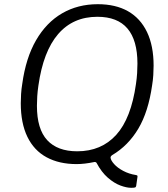

<svg xmlns="http://www.w3.org/2000/svg" viewBox="-20 -772 802 915"><path d="M86 -372Q103 -496 152 -580.5Q201 -665 276 -708.5Q351 -752 446 -752Q531 -752 590 -718.5Q649 -685 680.5 -619.5Q712 -554 712 -459Q712 -438 710.5 -414Q709 -390 705 -366Q687 -239 639 -158.5Q591 -78 515 -33Q506 -27 507 -20Q508 -8 524 10Q540 28 567.5 42.5Q595 57 627 62Q633 63 634.5 65Q636 67 635 72L629 114Q628 120 623 121.5Q618 123 605 123Q583 123 553.5 112Q524 101 494 75Q464 49 440 4Q436 -2 425 1Q406 5 385 7.5Q364 10 345 10Q262 10 202 -22.5Q142 -55 110.5 -120Q79 -185 79 -280Q79 -301 80.5 -324.5Q82 -348 86 -372ZM163 -364Q159 -337 157.5 -313Q156 -289 156 -268Q156 -157 205 -104Q254 -51 348 -51Q463 -51 534 -129.5Q605 -208 628 -372Q632 -399 633.5 -423.5Q635 -448 635 -469Q635 -580 587.5 -636Q540 -692 444 -692Q328 -692 257 -609.5Q186 -527 163 -364Z"/></svg>

Font: Libre Franklin Thin Light
Style: Italic
Weight: 300
Italic angle: -8°
Version: Version 3.000